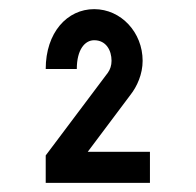

<svg xmlns="http://www.w3.org/2000/svg" viewBox="-20 -820 428 420"><path d="M308 -420V-488H172L265 -612C280 -631 292 -658 292 -687C292 -749 245 -800 186 -800C127 -800 80 -749 80 -669H148C148 -712 166 -732 186 -732C212 -732 224 -710 224 -687C224 -677 221 -668 216 -661L80 -480V-420Z"/></svg>

Font: Gauge Heavy
Style: Bold
Weight: 900
Designer: Daniel Pimley
Foundry: Daniel Pimley
Version: Version 1.003;PS 001.001;hotconv 1.0.56